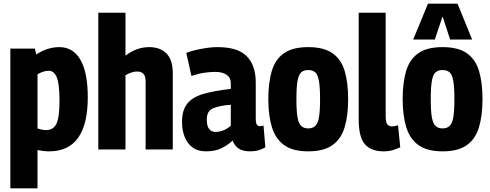

<svg xmlns="http://www.w3.org/2000/svg" viewBox="-20 -809 2652 1039"><path d="M36 210V-546H169L176 -514Q236 -554 301 -554Q376 -554 415.5 -485Q455 -416 455 -283Q455 10 246 10Q217 10 183 3V210ZM230 -105Q268 -105 285 -138.5Q302 -172 302 -264Q302 -354 287.5 -390Q273 -426 244 -426Q215 -426 183 -407V-114Q209 -105 230 -105Z M512 0V-740H659V-508Q720 -554 787 -554Q847 -554 881 -519.5Q915 -485 915 -412V0H768V-369Q768 -397 756 -409.5Q744 -422 722 -422Q706 -422 690.5 -416.5Q675 -411 659 -402V0Z M965 -149Q965 -214 994.5 -249.5Q1024 -285 1083 -301.5Q1142 -318 1229 -328V-359Q1229 -389 1206 -404.5Q1183 -420 1145 -420Q1122 -420 1090.5 -416Q1059 -412 1016 -398L988 -523Q1027 -537 1073.5 -545.5Q1120 -554 1157 -554Q1267 -554 1315.5 -504.5Q1364 -455 1364 -362V-167Q1364 -142 1370.5 -134Q1377 -126 1386 -126Q1398 -126 1406 -130L1416 -12Q1400 -2 1380 4Q1360 10 1333 10Q1295 10 1272.5 -4.5Q1250 -19 1239 -48Q1210 -22 1176.5 -6Q1143 10 1094 10Q1050 10 1021.5 -11.5Q993 -33 979 -69Q965 -105 965 -149ZM1099 -162Q1099 -126 1112 -110.5Q1125 -95 1146 -95Q1167 -95 1189.5 -104Q1212 -113 1229 -129V-242Q1169 -238 1134 -223.5Q1099 -209 1099 -162Z M1432 -273Q1432 -361 1450.5 -424Q1469 -487 1516 -520.5Q1563 -554 1648 -554Q1733 -554 1780 -520.5Q1827 -487 1845.5 -424Q1864 -361 1864 -273Q1864 -184 1845 -120.5Q1826 -57 1779 -23.5Q1732 10 1648 10Q1565 10 1518 -23.5Q1471 -57 1451.5 -120.5Q1432 -184 1432 -273ZM1584 -273Q1584 -208 1590 -174Q1596 -140 1610.5 -127Q1625 -114 1648 -114Q1671 -114 1685.5 -127Q1700 -140 1706 -174Q1712 -208 1712 -273Q1712 -337 1706 -371Q1700 -405 1686 -417.5Q1672 -430 1648 -430Q1624 -430 1610 -417.5Q1596 -405 1590 -371Q1584 -337 1584 -273Z M2067 -740V-180Q2067 -146 2076.5 -135.5Q2086 -125 2102 -125Q2114 -125 2134 -131L2146 -12Q2129 -4 2106.5 3Q2084 10 2057 10Q1988 10 1954.5 -28.5Q1921 -67 1921 -163V-740Z M2159 -273Q2159 -361 2177.5 -424Q2196 -487 2243 -520.5Q2290 -554 2375 -554Q2460 -554 2507 -520.5Q2554 -487 2572.5 -424Q2591 -361 2591 -273Q2591 -184 2572 -120.5Q2553 -57 2506 -23.5Q2459 10 2375 10Q2292 10 2245 -23.5Q2198 -57 2178.5 -120.5Q2159 -184 2159 -273ZM2311 -273Q2311 -208 2317 -174Q2323 -140 2337.5 -127Q2352 -114 2375 -114Q2398 -114 2412.5 -127Q2427 -140 2433 -174Q2439 -208 2439 -273Q2439 -337 2433 -371Q2427 -405 2413 -417.5Q2399 -430 2375 -430Q2351 -430 2337 -417.5Q2323 -405 2317 -371Q2311 -337 2311 -273ZM2216 -595 2296 -789H2456L2535 -595H2416L2375 -720L2333 -595Z"/></svg>

Font: Georama SemiCondensed
Style: Bold
Weight: 700
Width: 4
Designer: Jean-Baptiste Levee
Foundry: Production Type
Version: Version 1.000